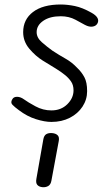

<svg xmlns="http://www.w3.org/2000/svg" viewBox="-20 -520 478 833"><path d="M203 9Q174 9 135.8 -3Q97.5 -15 62 -42Q43.5 -55.5 34 -65.5Q24.5 -75.5 33.5 -89.5Q39 -100 54 -100Q69 -100 84 -89Q101 -76.5 133.8 -58.8Q166.5 -41 203 -41Q245 -41 272 -67.8Q299 -94.5 299 -128Q299 -151.5 287.8 -167.2Q276.5 -183 262 -194.5Q246.5 -207.5 221 -223.2Q195.5 -239 165 -257.5Q134.5 -276.5 107.5 -308.2Q80.5 -340 80.5 -380.5Q80.5 -435.5 123.2 -468Q166 -500.5 243.5 -500.5Q272 -500.5 304.8 -493.8Q337.5 -487 376.5 -465Q396.5 -454 403 -441.8Q409.5 -429.5 402 -417Q395.5 -406.5 381 -404.5Q366.5 -402.5 348.5 -412Q336 -419 307.8 -434.2Q279.5 -449.5 243.5 -449.5Q196.5 -449.5 167.8 -429.8Q139 -410 139 -380.5Q139 -356.5 161.5 -336.8Q184 -317 207 -300.5Q237.5 -280.5 264.8 -265.2Q292 -250 315 -225.5Q334 -207.5 346 -185.2Q358 -163 358 -124.5Q358 -88 338 -57.5Q318 -27 283 -9Q248 9 203 9ZM163.5 292Q149 290.5 141.8 282Q134.5 273.5 138 255L168 84.5Q171 67.5 181.2 61.8Q191.5 56 207 57.5Q222 59 230 66.8Q238 74.5 235 91.5L203 264Q200 281 189 287.2Q178 293.5 163.5 292Z"/></svg>

Font: Edu VIC WA NT Hand
Style: Regular
Weight: 400
Designer: Tina and Corey Anderson, Eben Sorkin, Mirko Velimirovic
Foundry: Google for Education
Version: Version 1.000